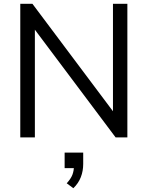

<svg xmlns="http://www.w3.org/2000/svg" viewBox="-20 -725 780 1013"><path d="M87 0V-705H151L600 -106H576V-705H652V0H590L141 -599H164V0ZM367 268 332 242Q354 218 362 197Q370 176 370 152L390 162H321V80H419V140Q419 177 406.5 209.5Q394 242 367 268Z"/></svg>

Font: NunitoSans1
Style: Book
Weight: 400
Designer: Vernon Adams
Foundry: Vernon Adams
Version: Version 3.101;gftools[0.9.27]